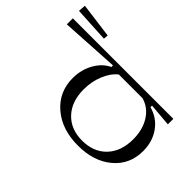

<svg xmlns="http://www.w3.org/2000/svg" viewBox="-212 -880 1013 1013"><g transform="rotate(-45 295.0 -373.5)"><path d="M265.1 7.8Q165.5 7.8 103.8 -65.2Q42 -138.2 42 -255.9Q42 -376.5 106.9 -452.1Q171.9 -527.8 274.9 -527.8Q336.9 -527.8 387.9 -499.3Q439 -470.7 460 -424.8H472.2L453.1 -750H498V0H457L467.8 -128.9H456.1Q439.5 -66.4 387.9 -29.3Q336.4 7.8 265.1 7.8ZM272 -73.2Q343.3 -73.2 393.8 -105Q444.3 -136.7 460 -191.9V-369.1Q432.1 -403.8 381.6 -424.3Q331.1 -444.8 273.9 -444.8Q183.1 -444.8 129.6 -394.5Q76.2 -344.2 76.2 -259.8Q76.2 -173.8 129.2 -123.5Q182.1 -73.2 272 -73.2ZM564 -556.2 538.1 -558.1 548.8 -754.9 589.8 -752Z"/></g></svg>

Font: Ribes
Style: Regular
Weight: 400
Designer: Luigi Gorlero
Foundry: Collletttivo
Version: Version 2.100;Glyphs 3.2 (3217)